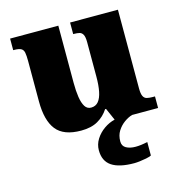

<svg xmlns="http://www.w3.org/2000/svg" viewBox="-113 -637 917 977"><g transform="rotate(-15 345.5 -148.0)"><path d="M257 10Q165 10 126 -39.5Q87 -89 87 -189V-402Q87 -431 84 -446.5Q81 -462 69.5 -468.5Q58 -475 32 -475H28V-536H282V-234Q282 -192 287 -159.5Q292 -127 303.5 -108.5Q315 -90 336 -90Q360 -90 374.5 -107.5Q389 -125 395.5 -157.5Q402 -190 402 -235V-417Q402 -444 395.5 -456.5Q389 -469 377 -472Q365 -475 348 -475H344V-536H596V-121Q596 -93 602.5 -80Q609 -67 622 -64Q635 -61 652 -61H664V0H435L407 -64H402Q380 -30 345 -10Q310 10 257 10ZM475 240Q396 240 356.5 213.5Q317 187 317 130Q317 99 334 72Q351 45 378 26Q405 7 435 0H527Q506 6 484.5 21.5Q463 37 448.5 60Q434 83 434 115Q434 139 453.5 150Q473 161 503 161Q517 161 532.5 159Q548 157 566 153V224Q556 229 538.5 232.5Q521 236 503.5 238Q486 240 475 240Z"/></g></svg>

Font: Noto Serif Kannada Black
Style: Regular
Weight: 900
Version: Version 2.003